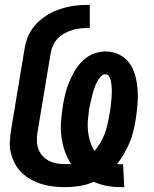

<svg xmlns="http://www.w3.org/2000/svg" viewBox="-20 -763 634 791"><path d="M476 8Q447 8 419 2.5Q391 -3 366 -14Q337 -1 306.5 3.5Q276 8 247 8Q222 8 197.5 5Q173 2 150.5 -5Q128 -12 107.5 -23.5Q87 -35 70 -51Q53 -67 42 -88Q31 -109 25 -132Q19 -155 20.5 -180Q22 -205 26 -230L81 -561Q84 -582 91.5 -603Q99 -624 112 -643Q125 -662 142.5 -677.5Q160 -693 180 -704.5Q200 -716 221.5 -723.5Q243 -731 264 -735.5Q285 -740 307 -741.5Q329 -743 350 -743V-648Q333 -648 316 -646.5Q299 -645 282.5 -640.5Q266 -636 249.5 -627.5Q233 -619 220 -606.5Q207 -594 199.5 -578Q192 -562 189 -545L134 -215Q131 -197 132 -179.5Q133 -162 139 -147Q145 -132 156 -120Q167 -108 181.5 -100.5Q196 -93 213 -90Q230 -87 248 -87Q254 -87 260.5 -87Q267 -87 273 -88Q256 -113 246.5 -141.5Q237 -170 233 -200.5Q229 -231 231.5 -263Q234 -295 239 -327Q243 -352 249 -376.5Q255 -401 265 -425Q275 -449 288.5 -472Q302 -495 321.5 -513.5Q341 -532 365.5 -541.5Q390 -551 415 -551Q445 -551 471.5 -538Q498 -525 514 -502Q530 -479 537.5 -450.5Q545 -422 547 -392.5Q549 -363 546.5 -332.5Q544 -302 539 -271Q535 -247 529.5 -223Q524 -199 514 -175.5Q504 -152 491 -129.5Q478 -107 462 -87Q466 -87 470 -86.5Q474 -86 478 -86Q480 -86 482 -86Q484 -86 487 -87L492 8ZM369 -141Q383 -157 393.5 -175Q404 -193 411 -211.5Q418 -230 422.5 -249Q427 -268 430 -287Q432 -296 433.5 -305.5Q435 -315 436 -324Q437 -333 438 -342.5Q439 -352 439.5 -361Q440 -370 440.5 -379Q441 -388 440.5 -397.5Q440 -407 439 -415.5Q438 -424 436 -433Q434 -442 428.5 -449.5Q423 -457 414 -457Q404 -457 396 -448.5Q388 -440 382.5 -430.5Q377 -421 373 -411.5Q369 -402 366 -392Q363 -382 360.5 -372Q358 -362 355.5 -352Q353 -342 351 -332Q349 -322 347 -312Q344 -289 342 -266.5Q340 -244 342.5 -222Q345 -200 351.5 -179.5Q358 -159 369 -141Z"/></svg>

Font: Iosevka QP
Style: Bold Italic
Weight: 700
Italic angle: -9°
Designer: Belleve Invis
Foundry: Belleve Invis
Version: Version 20.0.0; ttfautohint (v1.8.4)